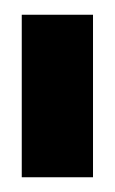

<svg xmlns="http://www.w3.org/2000/svg" viewBox="-20 -777 157 263"><path d="M9.8 -756.8H107.4V-534.2H9.8Z"/></svg>

Font: Berenika
Style: Bold
Weight: 700
Designer: Wojciech Kalinowski "wmk69" (wmk69@o2.pl)
Foundry: Wojciech Kalinowski "wmk69" (wmk69@o2.pl)
Version: Version 3.1.0; 2021-05-14